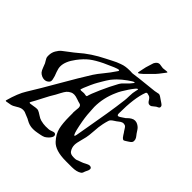

<svg xmlns="http://www.w3.org/2000/svg" viewBox="-234 -1134 1333 1333"><g transform="rotate(45 432.0 -467.5)"><path d="M624 -932.6Q628.9 -932.6 642.6 -934.6Q656.2 -936.5 660.2 -936.5Q667 -936.5 667 -933.6L665 -929.7Q627 -877.9 607.4 -859.4Q602.5 -854.5 591.8 -843.8Q581.1 -833 572.3 -824.2Q563.5 -815.4 553.7 -806.2Q543.9 -796.9 536.6 -792Q529.3 -787.1 526.4 -787.1Q523.4 -787.1 523.4 -791Q523.4 -794.9 524.4 -797.9Q527.3 -811.5 530.3 -826.7Q533.2 -841.8 536.1 -853.5Q539.1 -865.2 543.9 -878.9Q545.9 -883.8 548.8 -894.5Q551.8 -905.3 553.7 -910.2Q555.7 -915 560.5 -921.4Q565.4 -927.7 572.3 -932.6Q580.1 -937.5 589.8 -937.5Q594.7 -937.5 606 -935.1Q617.2 -932.6 624 -932.6ZM380.9 -419.9Q388.7 -419.9 389.6 -425.8Q394.5 -448.2 423.8 -514.6Q453.1 -581.1 483.4 -635.7Q493.2 -654.3 514.6 -673.3Q536.1 -692.4 551.8 -713.9Q556.6 -719.7 556.6 -723.6Q556.6 -724.6 554.7 -724.6Q545.9 -724.6 511.2 -699.7Q476.6 -674.8 453.1 -651.4Q447.3 -645.5 441.9 -639.6Q436.5 -633.8 431.2 -627.4Q425.8 -621.1 422.4 -616.7Q418.9 -612.3 414.1 -604.5Q409.2 -596.7 406.7 -593.3Q404.3 -589.8 398.9 -580.6Q393.6 -571.3 391.6 -568.4Q389.6 -565.4 383.3 -554.2Q377 -543 375 -540Q364.3 -521.5 351.6 -493.7Q338.9 -465.8 331.5 -446.8Q324.2 -427.7 324.2 -425.8Q324.2 -420.9 333 -420.9Q335.9 -420.9 346.2 -421.9Q356.4 -422.9 360.4 -422.9Q364.3 -422.9 371.1 -421.4Q377.9 -419.9 380.9 -419.9ZM528.3 -182.6Q532.2 -207 545.4 -280.8Q558.6 -354.5 571.8 -435.1Q585 -515.6 593.8 -587.9Q595.7 -600.6 596.2 -632.8Q596.7 -665 602.5 -686.5Q606.4 -702.1 606.4 -704.1Q606.4 -708 603.5 -708Q594.7 -708 561.5 -659.2Q528.3 -610.4 515.6 -579.1Q477.5 -495.1 477.5 -406.2Q477.5 -397.5 479 -379.4Q480.5 -361.3 480.5 -357.4Q482.4 -309.6 497.1 -238.3Q511.7 -167 521.5 -167Q525.4 -167 528.3 -182.6ZM633.8 -56.6Q643.6 -56.6 651.4 -59.1Q659.2 -61.5 668.9 -65.9Q678.7 -70.3 686.5 -72.3Q696.3 -75.2 714.8 -85.4Q733.4 -95.7 743.2 -95.7Q750 -95.7 756.8 -91.8Q762.7 -87.9 762.7 -80.1Q762.7 -73.2 759.3 -64Q755.9 -54.7 752 -48.8L749 -42Q748 -40 747.1 -36.6Q746.1 -33.2 745.1 -30.8Q744.1 -28.3 742.7 -25.9Q741.2 -23.4 739.7 -21.5Q738.3 -19.5 735.4 -17.6Q710 0 663.1 0H656.2H635.7H603.5Q500 0 459 -44.9Q422.9 -84 412.6 -127Q402.3 -169.9 402.3 -237.3V-266.6Q402.3 -267.6 401.9 -272Q401.4 -276.4 401.4 -278.3Q401.4 -286.1 403.3 -301.8Q405.3 -317.4 405.3 -324.2Q405.3 -346.7 386.7 -350.6Q378.9 -351.6 356 -359.9Q333 -368.2 319.3 -368.2Q303.7 -368.2 293.9 -363.3Q276.4 -354.5 266.6 -343.3Q256.8 -332 244.6 -308.6Q232.4 -285.2 227.5 -276.4Q207 -244.1 181.2 -192.9Q155.3 -141.6 140.6 -117.2Q138.7 -114.3 138.7 -111.3Q138.7 -107.4 146.5 -107.4Q152.3 -107.4 173.3 -111.3Q194.3 -115.2 205.1 -115.2Q212.9 -115.2 215.8 -114.3Q229.5 -109.4 249.5 -95.7Q269.5 -82 285.2 -78.1Q311.5 -71.3 334 -71.3Q337.9 -71.3 347.7 -71.8Q357.4 -72.3 363.3 -72.3Q371.1 -72.3 386.2 -78.1Q401.4 -84 407.2 -84Q415 -84 419.9 -78.1Q423.8 -73.2 423.8 -66.4Q423.8 -53.7 405.3 -33.2Q399.4 -27.3 393.1 -22.5Q386.7 -17.6 381.8 -14.6Q377 -11.7 368.2 -9.3Q359.4 -6.8 355 -5.9Q350.6 -4.9 339.8 -2.9Q329.1 -1 324.2 0Q304.7 3.9 285.2 3.9Q265.6 3.9 249.5 -1Q233.4 -5.9 219.2 -14.2Q205.1 -22.5 198.2 -24.4Q191.4 -26.4 180.2 -31.7Q168.9 -37.1 161.1 -39.6Q153.3 -42 143.6 -42H140.6Q122.1 -42 97.2 -25.9Q72.3 -9.8 56.6 -6.8Q19.5 0 18.6 0Q11.7 0 11.7 -3.9Q37.1 -96.7 69.3 -147.5Q119.1 -227.5 190.4 -351.6Q261.7 -475.6 311.5 -554.7Q329.1 -582 358.4 -617.2Q387.7 -652.3 417 -696.3Q420.9 -701.2 420.9 -705.1Q420.9 -709 415 -709Q400.4 -709 308.6 -666Q253.9 -639.6 221.2 -614.3Q188.5 -588.9 156.2 -545.9Q111.3 -486.3 111.3 -438.5Q111.3 -418 121.1 -392.1Q130.9 -366.2 131.8 -363.3Q132.8 -358.4 136.2 -346.2Q139.6 -334 139.6 -328.1Q139.6 -317.4 134.8 -311.5Q120.1 -293.9 97.7 -293.9Q85.9 -293.9 72.3 -299.8Q57.6 -306.6 49.3 -316.4Q41 -326.2 32.7 -349.1Q24.4 -372.1 21.5 -377.9Q18.6 -383.8 12.2 -393.6Q5.9 -403.3 2.9 -410.6Q0 -418 0 -426.8V-434.6Q0 -461.9 13.2 -484.9Q26.4 -507.8 42 -520.5Q57.6 -533.2 85.4 -553.7Q113.3 -574.2 128.9 -587.9Q200.2 -651.4 296.9 -699.2Q306.6 -704.1 332 -717.3Q357.4 -730.5 367.7 -734.9Q377.9 -739.3 397.5 -746.6Q417 -753.9 434.6 -756.3Q452.1 -758.8 473.6 -758.8H480.5Q484.4 -758.8 489.7 -758.3Q495.1 -757.8 498 -757.8Q503.9 -757.8 506.8 -758.8Q516.6 -761.7 696.3 -780.3Q705.1 -781.2 716.3 -784.2Q727.5 -787.1 731.4 -787.1Q742.2 -787.1 771.5 -764.6Q775.4 -761.7 785.2 -755.4Q794.9 -749 799.3 -744.1Q803.7 -739.3 803.7 -731.4Q803.7 -725.6 800.3 -722.2Q796.9 -718.8 790 -715.8Q783.2 -712.9 780.3 -710.9Q775.4 -708 767.6 -700.7Q759.8 -693.4 753.9 -689.9Q748 -686.5 740.2 -686.5H738.3Q724.6 -686.5 713.4 -705.6Q702.1 -724.6 690.4 -728.5Q675.8 -733.4 671.9 -733.4Q663.1 -733.4 660.2 -725.6Q629.9 -646.5 629.9 -495.1Q629.9 -477.5 639.6 -477.5Q644.5 -477.5 653.3 -482.9Q662.1 -488.3 671.9 -495.1Q681.6 -502 686.5 -504.9Q687.5 -504.9 696.3 -514.2Q705.1 -523.4 718.3 -531.2Q731.4 -539.1 745.1 -539.1Q758.8 -539.1 771.5 -532.2Q777.3 -529.3 782.2 -525.4Q787.1 -521.5 790 -519Q793 -516.6 797.4 -510.7Q801.8 -504.9 803.2 -502.4Q804.7 -500 809.6 -492.7Q814.5 -485.4 816.4 -482.4Q819.3 -478.5 824.7 -471.7Q830.1 -464.8 832.5 -460.9Q835 -457 837.4 -450.7Q839.8 -444.3 839.8 -438.5V-431.6Q839.8 -425.8 836.4 -420.9Q833 -416 830.1 -413.6Q827.1 -411.1 819.8 -406.2Q812.5 -401.4 809.6 -399.4Q789.1 -385.7 785.2 -385.7Q782.2 -385.7 780.3 -386.7Q768.6 -392.6 758.3 -410.2Q748 -427.7 744.1 -431.6Q740.2 -436.5 734.4 -446.8Q728.5 -457 722.7 -462.4Q716.8 -467.8 708 -467.8Q707 -467.8 705.1 -468.3Q703.1 -468.8 702.1 -468.8Q696.3 -468.8 689.9 -466.3Q683.6 -463.9 679.2 -460.9Q674.8 -458 668 -452.6Q661.1 -447.3 657.2 -444.3Q652.3 -441.4 644.5 -436Q636.7 -430.7 632.3 -427.7Q627.9 -424.8 622.6 -418.9Q617.2 -413.1 615.2 -405.3Q608.4 -383.8 604 -362.3Q599.6 -340.8 598.1 -326.7Q596.7 -312.5 594.7 -286.1Q592.8 -259.8 590.8 -243.2Q588.9 -221.7 577.6 -181.6Q566.4 -141.6 566.4 -122.1Q566.4 -94.7 582 -72.3Q592.8 -56.6 623 -56.6Z"/></g></svg>

Font: Isabella
Style: Medium
Weight: 500
Designer: John Stracke
Version: Version 001.202